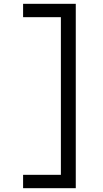

<svg xmlns="http://www.w3.org/2000/svg" viewBox="-20 -843 540 1006"><path d="M101 143V73H299V-753H101V-823H377V143Z"/></svg>

Font: Iosevka Term SS14
Style: Regular
Weight: 400
Monospace: yes
Designer: Belleve Invis
Foundry: Belleve Invis
Version: Version 24.1.1; ttfautohint (v1.8.4)